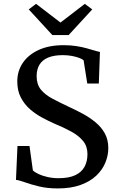

<svg xmlns="http://www.w3.org/2000/svg" viewBox="-20 -992 634 1022"><path d="M288 11Q231.5 11 187.2 0.2Q143 -10.5 112.2 -21.8Q81.5 -33 65 -34.5L73 -215H137L155 -85Q165 -75 185.2 -65.5Q205.5 -56 233 -49.8Q260.5 -43.5 291.5 -43.5Q346 -43.5 380 -59.2Q414 -75 429.8 -104Q445.5 -133 445.5 -172Q445.5 -213 422.5 -241.2Q399.5 -269.5 360 -291.2Q320.5 -313 269.5 -334Q239 -347.5 204.8 -365.8Q170.5 -384 140.2 -410.2Q110 -436.5 91 -472.8Q72 -509 72 -558.5Q72 -614 101.5 -657.5Q131 -701 186 -726.2Q241 -751.5 318.5 -751.5Q355 -751.5 385.5 -746.8Q416 -742 440.5 -735.2Q465 -728.5 483 -723Q501 -717.5 512 -715.5L506 -547.5H444.5L425 -671Q419 -677 403 -683.2Q387 -689.5 364.2 -694Q341.5 -698.5 314.5 -698.5Q267 -698.5 236 -685.5Q205 -672.5 190 -647.5Q175 -622.5 175 -586.5Q175 -543 197.5 -515.2Q220 -487.5 259.8 -466.5Q299.5 -445.5 350.5 -421.5Q385.5 -405.5 421.5 -386Q457.5 -366.5 488.2 -341.2Q519 -316 537.8 -282.2Q556.5 -248.5 556.5 -203.5Q556.5 -165 541 -126.8Q525.5 -88.5 493 -57.5Q460.5 -26.5 409.5 -7.8Q358.5 11 288 11ZM258.5 -805.5 133 -942 172 -971.5 302 -872 431.5 -971.5 471 -942 345.5 -805.5Z"/></svg>

Font: Merriweather Light 18pt
Style: Regular
Weight: 400
Version: Version 2.100